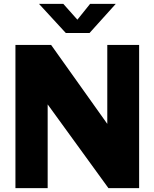

<svg xmlns="http://www.w3.org/2000/svg" viewBox="-20 -975 800 995"><path d="M536 -742V-333L245 -742H60V0H227V-434L542 0H701V-742ZM447 -955 381 -873 308 -955H182L321 -804H444L580 -955Z"/></svg>

Font: Bisquit Text
Style: Bold
Weight: 800
Version: Version 1.004;Glyphs 3.2.3 (3260)